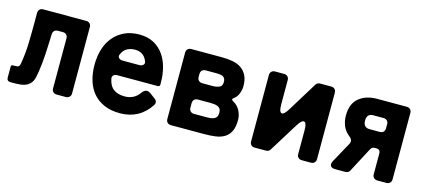

<svg xmlns="http://www.w3.org/2000/svg" viewBox="-47 -871 2741 1240"><g transform="rotate(15 1323.5 -251.0)"><path d="M17 -25V-98Q17 -109 29 -109H40Q60 -109 67 -113.5Q74 -118 77 -139Q88 -204 90 -270Q92 -336 92 -402V-476Q92 -491 101 -500Q110 -509 125 -509H412Q427 -509 436 -500Q445 -491 445 -476V-33Q445 -18 436 -9Q427 0 412 0H351Q336 0 327 -9Q318 -18 318 -33V-367Q318 -382 309 -391Q300 -400 285 -400H252Q237 -400 228 -391Q219 -382 219 -367Q217 -317 215 -268.5Q213 -220 208 -170Q205 -144 202 -121.5Q199 -99 195 -81Q190 -54 178 -38Q166 -22 149.5 -13.5Q133 -5 111.5 -2.5Q90 0 66 0H42Q17 0 17 -25Z M775 11Q715 11 670 -8.5Q625 -28 595.5 -62.5Q566 -97 551.5 -145Q537 -193 537 -250Q537 -305 551.5 -353Q566 -401 595.5 -436.5Q625 -472 668 -492.5Q711 -513 768 -513Q825 -513 865.5 -490.5Q906 -468 931.5 -431Q957 -394 969 -347Q981 -300 981 -250V-236Q981 -222 967 -222H696Q680 -222 671 -212.5Q662 -203 666 -188Q675 -143 703 -122.5Q731 -102 777 -102Q843 -102 879 -157Q893 -174 909 -174Q920 -174 930 -167L968 -139Q979 -131 981.5 -120Q984 -109 977 -98Q906 11 775 11ZM705 -322H817Q835 -322 844 -332.5Q853 -343 845 -359Q823 -411 766 -411Q736 -411 713 -398.5Q690 -386 678 -358Q670 -343 679 -332.5Q688 -322 705 -322Z M1082 -33V-476Q1082 -491 1091 -500Q1100 -509 1115 -509H1318Q1357 -509 1390.5 -503Q1424 -497 1448.5 -480.5Q1473 -464 1487.5 -436Q1502 -408 1502 -364Q1502 -341 1492.5 -315.5Q1483 -290 1464 -276Q1453 -268 1453.5 -263Q1454 -258 1466 -251Q1495 -235 1510 -205.5Q1525 -176 1525 -144Q1525 -96 1510.5 -67.5Q1496 -39 1470.5 -24Q1445 -9 1410.5 -4.5Q1376 0 1337 0H1115Q1100 0 1091 -9Q1082 -18 1082 -33ZM1240 -314H1310Q1334 -314 1353.5 -322Q1373 -330 1373 -358Q1373 -380 1359 -391Q1346 -400 1310 -400H1240Q1225 -400 1216 -391Q1207 -382 1207 -367V-347Q1207 -332 1216 -323Q1225 -314 1240 -314ZM1240 -109H1324Q1338 -109 1350.5 -110.5Q1363 -112 1373.5 -116.5Q1384 -121 1390 -131Q1396 -141 1396 -157Q1396 -174 1390 -183.5Q1384 -193 1373.5 -197.5Q1363 -202 1350.5 -203.5Q1338 -205 1324 -205H1240Q1225 -205 1216 -196Q1207 -187 1207 -172V-142Q1207 -127 1216 -118Q1225 -109 1240 -109Z M1642 -33V-476Q1642 -491 1651 -500Q1660 -509 1675 -509H1735Q1750 -509 1759 -500Q1768 -491 1768 -476V-316Q1768 -259 1788 -259Q1804 -259 1828 -299L1948 -494Q1958 -509 1976 -509H2050Q2065 -509 2074 -500Q2083 -491 2083 -476V-33Q2083 -18 2074 -9Q2065 0 2050 0H1990Q1975 0 1966 -9Q1957 -18 1957 -33V-190Q1957 -246 1937 -246Q1921 -246 1897 -207L1778 -15Q1768 0 1750 0H1675Q1660 0 1651 -9Q1642 -18 1642 -33Z M2186 -48 2259 -181Q2267 -195 2263 -207.5Q2259 -220 2245 -230Q2216 -253 2203 -285Q2190 -317 2190 -354Q2190 -432 2236.5 -470.5Q2283 -509 2358 -509H2555Q2570 -509 2579 -500Q2588 -491 2588 -476V-33Q2588 -18 2579 -9Q2570 0 2555 0H2495Q2480 0 2471 -9Q2462 -18 2462 -33V-171Q2462 -199 2434 -199H2426Q2406 -199 2397 -182L2310 -17Q2306 -9 2298 -4.5Q2290 0 2281 0H2214Q2189 0 2181.5 -13Q2174 -26 2186 -48ZM2361 -307H2429Q2444 -307 2453 -316Q2462 -325 2462 -340V-367Q2462 -382 2453 -391Q2444 -400 2429 -400H2361Q2318 -400 2318 -354Q2318 -307 2361 -307Z"/></g></svg>

Font: Higure Gothic Black
Style: Regular
Weight: 900
Designer: Yoshimichi Ohira
Foundry: Positype
Version: Version 1.000